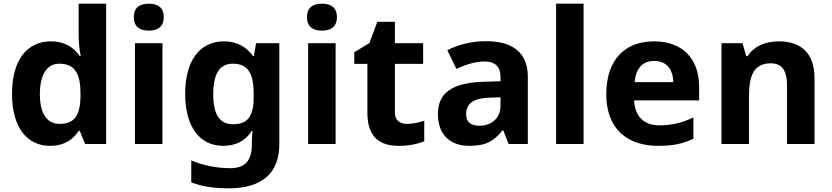

<svg xmlns="http://www.w3.org/2000/svg" viewBox="-20 -780 4507 1040"><path d="M251 10C330 10 377 -26 406 -71H412L441 0H555V-760H406V-585C406 -542 413 -497 417 -476H412C382 -521 333 -556 255 -556C130 -556 45 -459 45 -272C45 -87 129 10 251 10ZM303 -109C235 -109 196 -163 196 -270C196 -377 235 -435 301 -435C389 -435 416 -377 416 -271V-255C414 -157 385 -109 303 -109Z M786 -760C741 -760 705 -743 705 -687C705 -632 741 -614 786 -614C830 -614 867 -632 867 -687C867 -743 830 -760 786 -760ZM860 -546H711V0H860Z M1193 -556C1062 -556 983 -451 983 -272C983 -95 1060 10 1189 10C1254 10 1307 -14 1344 -71H1348C1346 -52 1344 -26 1344 -4V7C1344 90 1306 131 1229 131C1154 131 1083 117 1016 89V208C1079 232 1143 240 1220 240C1400 240 1493 157 1493 1V-546H1367L1355 -476H1351C1313 -529 1260 -556 1193 -556ZM1240 -435C1320 -435 1354 -388 1354 -271V-253C1354 -145 1318 -107 1242 -107C1169 -107 1135 -161 1135 -270C1135 -380 1170 -435 1240 -435Z M1724 -760C1679 -760 1643 -743 1643 -687C1643 -632 1679 -614 1724 -614C1768 -614 1805 -632 1805 -687C1805 -743 1768 -760 1724 -760ZM1798 -546H1649V0H1798Z M2184 -109C2145 -109 2119 -129 2119 -171V-434H2272V-546H2119V-662H2024L1981 -547L1899 -497V-434H1970V-171C1970 -30 2043 10 2141 10C2197 10 2246 -1 2278 -15V-126C2247 -116 2217 -109 2184 -109Z M2612 -557C2535 -557 2461 -538 2403 -508L2452 -407C2503 -430 2553 -447 2606 -447C2659 -447 2691 -421 2691 -364V-340L2596 -337C2433 -331 2352 -279 2352 -163C2352 -45 2424 10 2521 10C2612 10 2655 -15 2702 -74H2706L2735 0H2839V-364C2839 -494 2758 -557 2612 -557ZM2633 -251 2691 -253V-208C2691 -138 2641 -99 2577 -99C2534 -99 2505 -116 2505 -162C2505 -214 2537 -248 2633 -251Z M3141 0V-760H2992V0Z M3522 -556C3368 -556 3264 -460 3264 -269C3264 -80 3380 10 3544 10C3628 10 3682 -2 3736 -29V-144C3675 -115 3621 -101 3551 -101C3467 -101 3418 -152 3415 -236H3767V-308C3767 -467 3673 -556 3522 -556ZM3523 -450C3593 -450 3626 -401 3627 -335H3418C3424 -414 3465 -450 3523 -450Z M4198 -556C4130 -556 4065 -532 4030 -476H4022L4002 -546H3888V0H4037V-257C4037 -373 4064 -437 4155 -437C4216 -437 4243 -397 4243 -319V0H4392V-356C4392 -496 4315 -556 4198 -556Z"/></svg>

Font: Noto Kufi Arabic
Style: Bold
Weight: 700
Designer: Monotype Design Team, David Williams, Khaled Hosny
Foundry: Google LLC
Version: Version 2.109